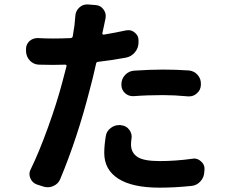

<svg xmlns="http://www.w3.org/2000/svg" viewBox="-20 -823 1040 875"><path d="M589.8 -384.8Q587.9 -384.8 585 -384.8Q565.4 -384.8 549.8 -398.4Q533.2 -414.1 533.2 -436.5V-438.5Q533.2 -462.9 549.8 -481Q566.4 -499 590.8 -501Q665 -505.9 722.7 -505.9Q780.3 -505.9 839.8 -502Q864.3 -500 880.4 -481.9Q896.5 -463.9 895.5 -439.5V-435.5Q894.5 -412.1 877 -397.5Q862.3 -383.8 842.8 -383.8Q839.8 -383.8 836.9 -383.8Q774.4 -389.6 723.6 -389.6Q650.4 -389.6 589.8 -384.8ZM554.7 -684.6Q560.5 -685.5 565.4 -685.5Q581.1 -685.5 593.8 -674.8Q611.3 -661.1 611.3 -639.6V-629.9Q611.3 -604.5 595.2 -585Q579.1 -565.4 554.7 -560.5Q493.2 -548.8 425.8 -541Q418.9 -540 418 -533.2Q402.3 -462.9 388.7 -413.1Q333 -195.3 254.9 -7.8Q246.1 14.6 223.6 24.4Q210.9 30.3 197.3 30.3Q187.5 30.3 177.7 27.3L147.5 17.6Q127 9.8 118.2 -10.7Q114.3 -20.5 114.3 -29.3Q114.3 -41 120.1 -51.8Q158.2 -129.9 198.7 -242.2Q239.3 -354.5 263.7 -447.3Q270.5 -472.7 283.2 -521.5Q284.2 -524.4 282.2 -526.4Q280.3 -528.3 277.3 -528.3Q239.3 -527.3 219.7 -527.3Q188.5 -527.3 157.2 -528.3Q132.8 -529.3 116.2 -546.9Q99.6 -564.5 98.6 -588.9V-597.7Q97.7 -620.1 114.3 -635.7Q129.9 -649.4 150.4 -649.4Q152.3 -649.4 154.3 -649.4Q186.5 -647.5 221.7 -647.5Q261.7 -647.5 302.7 -649.4Q309.6 -650.4 311.5 -657.2Q316.4 -685.5 319.3 -707Q321.3 -727.5 323.2 -749Q324.2 -772.5 340.8 -788.1Q356.4 -802.7 376 -802.7Q377.9 -802.7 380.9 -802.7L417 -799.8Q439.5 -797.9 452.1 -779.3Q461.9 -765.6 461.9 -750Q461.9 -745.1 460.9 -739.3Q454.1 -706.1 453.1 -702.1L446.3 -670.9Q446.3 -668.9 447.8 -667Q449.2 -665 452.1 -665Q504.9 -673.8 554.7 -684.6ZM461.9 -201.2Q464.8 -225.6 485.4 -240.2Q502 -252.9 522.5 -252.9Q526.4 -252.9 529.3 -252.9L533.2 -252Q555.7 -250 569.3 -231.4Q580.1 -216.8 580.1 -199.2Q580.1 -195.3 579.1 -190.4Q577.1 -175.8 577.1 -164.1Q577.1 -127.9 605.5 -108.4Q633.8 -88.9 708 -88.9Q779.3 -88.9 857.4 -99.6Q861.3 -100.6 864.3 -100.6Q881.8 -100.6 895.5 -87.9Q913.1 -73.2 912.1 -51.8L911.1 -40Q910.2 -14.6 893.1 3.9Q876 22.5 851.6 24.4Q776.4 32.2 707 32.2Q583 32.2 519 -8.8Q455.1 -49.8 455.1 -126Q455.1 -159.2 461.9 -201.2Z"/></svg>

Font: Gen Jyuu Gothic Monospace Bold
Style: Bold
Weight: 700
Designer: [Source Han Sans]
Ryoko NISHIZUKA  (kana & ideographs); Paul D. Hunt (Latin, Greek & Cyrillic); Wenlong ZHANG  (bopomofo
Version: Version 1.002.20150607